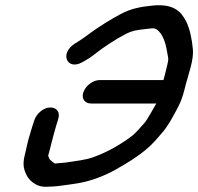

<svg xmlns="http://www.w3.org/2000/svg" viewBox="-20 -687 753 729"><path d="M325.7 -294H570.7C595 -294 622 -313.7 631 -338C639.5 -361 629.7 -383 603.6 -383H358.6C333.8 -383 306.2 -362.8 297 -338C287.4 -312 302.7 -294 325.7 -294ZM171.7 -279C143.6 -279 118.9 -254.1 111.2 -233C104.5 -214.9 99.8 -196.7 94.1 -178.6C84.7 -148.8 82.7 -133.2 75.3 -103.2C65.6 -67.2 69.1 -48.2 77.7 -29.1C85.6 -7 114.4 25 158.4 22C188.7 21.7 211.7 18.3 236.4 14.7L263.7 10.7C311.4 4.3 359 -12.5 399.6 -32.6C420.8 -43.2 474 -74.5 495.5 -89.9C518.2 -105.4 545.7 -126.4 568.3 -151.6L594 -181.2C617.1 -205.8 644.7 -257.9 657.9 -284.4C672.9 -312.9 680.1 -345.3 685.5 -366.8C695.7 -406.3 716.9 -461.3 712.1 -501.9C708.9 -536.2 701.3 -578.1 685.8 -607.6C666.2 -645.3 637.1 -673.3 559.7 -665.9C513.1 -661.2 477.2 -654.5 438.5 -633.8C402 -614.3 358.9 -587.9 324.4 -562.7C301.4 -545.9 292.6 -539 277.2 -529.5L264 -521.4C204.7 -483.6 235.1 -418.4 292.1 -450.6L304.5 -457.5C315.9 -463.9 328 -472.2 338.3 -480.4C373 -507.9 418.3 -537.8 458.8 -558.7C483.5 -570.8 496.5 -572.8 536.3 -577.2C565.7 -580.5 563.3 -580.7 575 -575.4C596.7 -559.5 608.2 -528.3 614 -492.3C618 -467.2 621.9 -465.7 615.3 -441.1C609.1 -414.5 601.1 -382.4 593.6 -358.5C587.7 -339.5 583.1 -312.8 575.2 -297.1C565.7 -280.3 538.3 -231.9 531.3 -223.4C514.7 -204.9 498.3 -185.4 484.2 -173.3C441 -139.9 386.9 -108.6 333.6 -90C306.9 -79.9 268.4 -75.9 229.6 -69.8L207.8 -67.9C201.4 -67.3 195.8 -66.9 188.1 -66.2C183.3 -68.7 171 -79 168.1 -82.8C161.9 -100.4 161.3 -88.8 167.2 -111.9C178.8 -157.5 186.7 -189.2 201.4 -236.4C209 -260.8 195 -279 171.7 -279Z"/></svg>

Font: Just Breathe
Style: BdObl7
Weight: 400
Foundry: Cannot Into Space Fonts
Version: Version 0.72